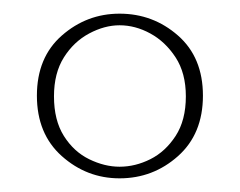

<svg xmlns="http://www.w3.org/2000/svg" viewBox="-20 -840 351 281"><path d="M155 -820Q204 -820 240.5 -788Q277 -756 277 -700Q277 -644 240.5 -611.5Q204 -579 155 -579Q107 -579 70.5 -611.5Q34 -644 34 -700Q34 -756 70.5 -788Q107 -820 155 -820ZM155 -803Q133 -803 110.5 -791Q88 -779 73.5 -756Q59 -733 59 -699Q59 -664 73.5 -641Q88 -618 110.5 -607Q133 -596 155 -596Q178 -596 200 -607Q222 -618 237 -641Q252 -664 252 -699Q252 -733 237 -756Q222 -779 200 -791Q178 -803 155 -803Z"/></svg>

Font: Playfair Display
Style: Bold
Weight: 700
Designer: Claus Eggers Sørensen
Foundry: Claus Eggers Sørensen
Version: Version 1.203